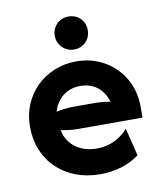

<svg xmlns="http://www.w3.org/2000/svg" viewBox="-73 -666 626 740"><g transform="rotate(-10 239.5 -296.0)"><path d="M261.8 13.9Q209 13.9 165.6 -2.8Q122.2 -19.4 90.6 -49.7Q59 -79.9 42 -121.5Q25 -163.2 25 -212.5Q25 -259.7 41.7 -299.7Q58.3 -339.6 88.2 -368.8Q118.1 -397.9 157.6 -414.2Q197.2 -430.6 243.1 -430.6Q304.9 -430.6 353.5 -402.4Q402.1 -374.3 430.2 -325.7Q458.3 -277.1 458.3 -215.3V-172.9H204.2Q186.8 -172.9 170.8 -175Q154.9 -177.1 138.9 -179.9Q144.4 -152.1 161.1 -130.9Q177.8 -109.7 204.2 -97.9Q230.6 -86.1 264.6 -86.1Q304.2 -86.1 335.8 -102.1Q367.4 -118.1 387.5 -141.7L413.9 -33.3Q382.6 -9.7 343.4 2.1Q304.2 13.9 261.8 13.9ZM136.1 -252.8Q152.8 -256.2 169.8 -258.3Q186.8 -260.4 204.2 -260.4H277.8Q297.2 -260.4 314.6 -259Q331.9 -257.6 347.2 -254.2Q340.3 -279.2 325.7 -297.2Q311.1 -315.3 289.9 -325Q268.8 -334.7 241.7 -334.7Q216 -334.7 194.8 -324.7Q173.6 -314.6 158.7 -296.5Q143.8 -278.5 136.1 -252.8ZM244.5 -477.1Q226.4 -477.1 211.8 -485.8Q197.2 -494.4 188.5 -509.2Q179.9 -523.9 179.9 -541.7Q179.9 -560.4 188.5 -575Q197.2 -589.6 211.9 -597.9Q226.6 -606.2 244.5 -606.2Q263.2 -606.2 277.8 -597.9Q292.4 -589.6 300.7 -575.1Q309 -560.7 309 -541.7Q309 -523.6 300.7 -509Q292.4 -494.4 277.9 -485.8Q263.4 -477.1 244.5 -477.1Z"/></g></svg>

Font: Afacad Flux
Style: Regular
Weight: 400
Designer: Kristian Moeller
Foundry: Dicotype
Version: Version 1.100